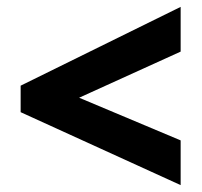

<svg xmlns="http://www.w3.org/2000/svg" viewBox="-20 -640 587 558"><path d="M505 -102V-232L210 -356L505 -490V-620L40 -391V-314Z"/></svg>

Font: Noto Sans Lao Looped SemiCondensed ExtraBold
Style: Regular
Weight: 800
Width: 4
Designer: Mark Frömberg, Ben Mitchell
Foundry: The Fontpad Ltd
Version: Version 1.002